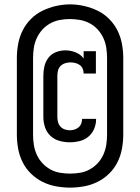

<svg xmlns="http://www.w3.org/2000/svg" viewBox="-20 -780 640 877"><path d="M299 -130Q275 -130 251.5 -136.5Q228 -143 210.5 -159.5Q193 -176 185.5 -199Q178 -222 178 -246V-434Q178 -456 183 -477.5Q188 -499 201.5 -516.5Q215 -534 236 -542Q257 -550 279 -550Q302 -550 325 -541Q348 -532 362 -513V-546H418V-444H362Q362 -456 357.5 -466.5Q353 -477 343.5 -483.5Q334 -490 323 -492.5Q312 -495 301 -495Q289 -495 277 -491Q265 -487 256.5 -478.5Q248 -470 245 -458Q242 -446 242 -434V-246Q242 -234 245 -222.5Q248 -211 256 -202Q264 -193 275.5 -189Q287 -185 299 -185Q309 -185 319.5 -188Q330 -191 338.5 -198Q347 -205 351 -215.5Q355 -226 355 -236Q355 -237 355 -237Q355 -237 355 -237H419Q419 -237 419 -236.5Q419 -236 419 -236Q419 -213 410 -191.5Q401 -170 383.5 -155.5Q366 -141 343.5 -135.5Q321 -130 299 -130ZM300 77Q268 77 235.5 71Q203 65 174 50.5Q145 36 121.5 13Q98 -10 83.5 -39Q69 -68 63 -100.5Q57 -133 57 -165V-515Q57 -547 63 -579.5Q69 -612 83.5 -641Q98 -670 121.5 -693.5Q145 -717 174 -731Q203 -745 235 -752.5Q267 -760 300 -760Q333 -760 365 -752.5Q397 -745 426 -731Q455 -717 478.5 -693.5Q502 -670 516.5 -641Q531 -612 537 -579.5Q543 -547 543 -515V-165Q543 -133 537 -100.5Q531 -68 516.5 -39Q502 -10 478.5 13Q455 36 426 50.5Q397 65 364.5 71Q332 77 300 77ZM300 13Q323 13 346.5 9Q370 5 390.5 -6.5Q411 -18 427 -35.5Q443 -53 452.5 -74.5Q462 -96 465.5 -119Q469 -142 469 -165V-515Q469 -538 465.5 -561.5Q462 -585 452 -606.5Q442 -628 426 -645.5Q410 -663 389 -674Q368 -685 344.5 -689Q321 -693 298 -693Q275 -693 252 -688.5Q229 -684 208.5 -672.5Q188 -661 172.5 -643.5Q157 -626 147.5 -605Q138 -584 134.5 -561Q131 -538 131 -515V-165Q131 -142 134.5 -119Q138 -96 147.5 -74.5Q157 -53 173 -35.5Q189 -18 209.5 -6.5Q230 5 253.5 9Q277 13 300 13Z"/></svg>

Font: Iosevka Slab Semibold Extended
Style: Regular
Weight: 600
Width: 7
Monospace: yes
Designer: Belleve Invis
Foundry: Belleve Invis
Version: Version 11.1.0; ttfautohint (v1.8.3)